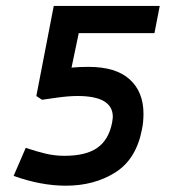

<svg xmlns="http://www.w3.org/2000/svg" viewBox="-20 -602 572 634"><path d="M118.8 -272.5 100 -285 157.5 -582.5H507.5L490 -492.5H240L216.2 -378.8Q242.5 -381.2 272.5 -381.2Q362.5 -381.2 408.1 -340Q453.8 -298.8 453.8 -226.2Q453.8 -198.8 448.8 -175Q430 -76.2 360.6 -32.5Q291.2 11.2 197.5 11.2Q115 11.2 25 -21.2L65 -113.8Q102.5 -101.2 131.9 -94.4Q161.2 -87.5 192.5 -87.5Q263.8 -87.5 301.2 -113.8Q338.8 -140 350 -196.2Q352.5 -211.2 352.5 -216.2Q352.5 -285 236.2 -285Q206.2 -285 166.9 -279.4Q127.5 -273.8 118.8 -272.5Z"/></svg>

Font: Cambay
Style: Bold Italic
Weight: 700
Italic angle: -11°
Designer: Pooja Saxena
Foundry: Pooja Saxena
Version: Version 1.006;PS 001.006;hotconv 1.0.70;makeotf.lib2.5.58329